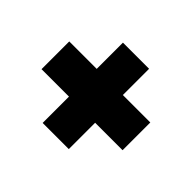

<svg xmlns="http://www.w3.org/2000/svg" viewBox="-106 -672 727 727"><g transform="rotate(-45 257.0 -309.0)"><path d="M331.5 -92H183V-526H331.5ZM42 -239V-379H472V-239Z"/></g></svg>

Font: Anek Latin Medium ExtraBold
Style: Regular
Weight: 800
Version: Version 1.003